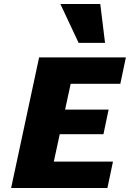

<svg xmlns="http://www.w3.org/2000/svg" viewBox="-20 -947 654 967"><path d="M521 0H36L177 -658H614L586 -525H336L251 -133H549ZM153 -271 180 -395H527L501 -271ZM376 -731 284 -927H485L509 -731Z"/></svg>

Font: Ysabeau Office Black
Style: Italic
Weight: 900
Italic angle: -12°
Designer: Christian Thalmann (Catharsis Fonts)
Version: Version 2.001;gftools[0.9.30]; featfreeze: tnum,lnum,ss02